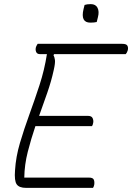

<svg xmlns="http://www.w3.org/2000/svg" viewBox="-20 -913 642 933"><path d="M391 -889Q403 -893 421 -893Q445 -893 454 -875Q463 -857 456 -830L450 -806Q438 -803 419 -803Q370 -803 386 -869ZM107 0Q73 0 61 -17.5Q49 -35 53 -85Q57 -151 77 -218.5Q97 -286 122.5 -356Q148 -426 172 -499.5Q196 -573 208 -650H174Q160 -650 155.5 -661Q151 -672 155 -685Q157 -690 159 -693.5Q161 -697 163 -700H574Q594 -700 599 -691Q604 -682 601 -669Q597 -656 591 -650H243L240 -645Q245 -636 247 -621.5Q249 -607 241 -572Q229 -517 209.5 -461.5Q190 -406 170 -350H407Q425 -350 430 -339Q435 -328 433 -317Q431 -305 427 -300H152Q131 -238 115 -175.5Q99 -113 98 -50H412Q431 -50 435.5 -40.5Q440 -31 438 -16Q437 -8 432 0Z"/></svg>

Font: Recursive Sn Csl St Lt
Style: Italic
Weight: 300
Italic angle: -15°
Version: Version 1.079;hotconv 1.0.112;makeotfexe 2.5.65598; ttfautoh